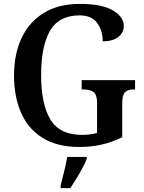

<svg xmlns="http://www.w3.org/2000/svg" viewBox="-20 -744 738 985"><path d="M387 10Q274 10 199.5 -36Q125 -82 88.5 -164.5Q52 -247 52 -358Q52 -466 90.5 -548.5Q129 -631 204.5 -677.5Q280 -724 391 -724Q502 -724 558.5 -691Q615 -658 615 -610Q615 -576 586.5 -554Q558 -532 507 -532Q507 -586 479 -625.5Q451 -665 388 -665Q282 -665 236.5 -586Q191 -507 191 -358Q191 -210 238.5 -131Q286 -52 401 -52Q421 -52 440.5 -54.5Q460 -57 478 -62V-216Q478 -258 460 -271.5Q442 -285 410 -285H399V-333H673V-285H664Q636 -285 621.5 -271Q607 -257 607 -212V-40Q556 -15 502.5 -2.5Q449 10 387 10ZM291 208Q299 176 309 136Q319 96 325 61H425V71Q417 92 402.5 119Q388 146 371.5 173Q355 200 341 221H291Z"/></svg>

Font: Noto Serif Bengali SemiCondensed SemiBold
Style: Regular
Weight: 600
Width: 4
Designer: Juan Bruce, Universal Thirst, Indian Type Foundry and the Monotype Design Team.
Foundry: Monotype Imaging Inc.
Version: Version 2.003; ttfautohint (v1.8.4.7-5d5b)